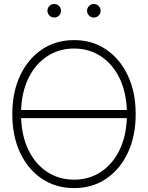

<svg xmlns="http://www.w3.org/2000/svg" viewBox="-20 -939 746 968"><path d="M353.5 9.3Q261.2 9.3 190.9 -38.1Q120.6 -85.4 81.3 -169.4Q42 -253.4 42 -363.3Q42 -474.1 81.5 -558.1Q121.1 -642.1 191.2 -689.5Q261.2 -736.8 353.5 -736.8Q445.3 -736.8 515.1 -689.5Q585 -642.1 624.5 -558.1Q664.1 -474.1 664.1 -363.3Q664.1 -252.9 624.5 -168.9Q585 -85 515.1 -37.8Q445.3 9.3 353.5 9.3ZM86.4 -384.3H619.6Q615.7 -479.5 580.6 -549.1Q545.4 -618.7 486.6 -656.5Q427.7 -694.3 353.5 -694.3Q278.8 -694.3 220 -656.7Q161.1 -619.1 125.7 -549.6Q90.3 -480 86.4 -384.3ZM353.5 -33.2Q427.7 -33.2 486.6 -71Q545.4 -108.9 580.6 -178.5Q615.7 -248 619.6 -343.3H86.4Q90.3 -248.5 125.2 -179Q160.2 -109.4 219.2 -71.3Q278.3 -33.2 353.5 -33.2ZM453.1 -850.6Q439 -850.6 429 -860.6Q418.9 -870.6 418.9 -884.8Q418.9 -898.9 429 -908.9Q439 -918.9 453.1 -918.9Q467.3 -918.9 477.3 -908.9Q487.3 -898.9 487.3 -884.8Q487.3 -870.6 477.3 -860.6Q467.3 -850.6 453.1 -850.6ZM253.4 -850.6Q239.3 -850.6 229.2 -860.6Q219.2 -870.6 219.2 -884.8Q219.2 -898.9 229.2 -908.9Q239.3 -918.9 253.4 -918.9Q267.6 -918.9 277.6 -908.9Q287.6 -898.9 287.6 -884.8Q287.6 -870.6 277.6 -860.6Q267.6 -850.6 253.4 -850.6Z"/></svg>

Font: Inter Display ExtraLight
Style: Regular
Weight: 200
Designer: Rasmus Andersson
Foundry: rsms
Version: Version 4.000;git-a52131595